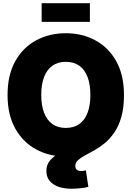

<svg xmlns="http://www.w3.org/2000/svg" viewBox="-20 -940 799 1166"><path d="M379.4 10.7Q280.3 10.7 200 -32.5Q119.6 -75.7 72.8 -159.2Q25.9 -242.7 25.9 -363.3Q25.9 -484.9 72.8 -568.6Q119.6 -652.3 200 -695.3Q280.3 -738.3 379.4 -738.3Q478.5 -738.3 558.6 -695.3Q638.7 -652.3 685.8 -568.6Q732.9 -484.9 732.9 -363.3Q732.9 -242.2 685.8 -158.7Q638.7 -75.2 558.6 -32.2Q478.5 10.7 379.4 10.7ZM379.4 -163.1Q428.2 -163.1 461.4 -186.5Q494.6 -210 511.7 -254.9Q528.8 -299.8 528.8 -363.3Q528.8 -427.2 511.7 -472.4Q494.6 -517.6 461.4 -541Q428.2 -564.5 379.4 -564.5Q331.5 -564.5 298.3 -541Q265.1 -517.6 247.8 -472.4Q230.5 -427.2 230.5 -363.3Q230.5 -299.8 247.8 -254.9Q265.1 -210 298.3 -186.5Q331.5 -163.1 379.4 -163.1ZM415.5 206.1Q342.8 206.1 302.2 177.5Q261.7 148.9 261.7 98.1Q261.7 59.6 284.9 33.2Q308.1 6.8 345.9 -12.7Q383.8 -32.2 429.2 -51.3Q474.6 -70.3 519.8 -94Q564.9 -117.7 602.8 -152.6Q640.6 -187.5 663.6 -238.5Q686.5 -289.6 686.5 -363.3H732.9Q732.9 -285.6 717 -230.2Q701.2 -174.8 674.8 -136Q648.4 -97.2 616.9 -71.3Q585.4 -45.4 554 -27.8Q522.5 -10.3 496.1 3.9Q469.7 18.1 453.6 32.7Q437.5 47.4 437.5 67.4Q437.5 83 446.5 90.8Q455.6 98.6 472.7 98.6Q480 98.6 487.1 97.4Q494.1 96.2 501.5 94.2L516.6 194.8Q497.1 200.2 468.3 203.1Q439.5 206.1 415.5 206.1ZM525.9 -920.4V-807.1H232.9V-920.4Z"/></svg>

Font: Inter 24pt Black
Style: Regular
Weight: 900
Designer: Rasmus Andersson
Foundry: rsms
Version: Version 4.001;git-66647c0bb